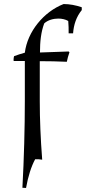

<svg xmlns="http://www.w3.org/2000/svg" viewBox="-20 -731 425 951"><path d="M311 -425C314 -439 318 -456 324 -472L320 -476L178 -471C178 -525 183 -572 199 -615C217 -632 245 -639 269 -639C286 -639 305 -635 318 -627C320 -605 320 -588 320 -566H342C345 -608 358 -648 385 -681V-695C356 -705 325 -711 295 -711C197 -673 116 -575 103 -470C86 -465 65 -459 50 -453C48 -449 47 -437 47 -431L49 -429H103V-230C103 -101 99 55 91 199L109 200C119 143 135 93 154 58C165 57 178 58 189 60C181 -44 177 -141 177 -230V-428C211 -428 277 -427 311 -425Z"/></svg>

Font: Almendra
Style: Regular
Weight: 400
Designer: Ana Sanfelippo
Foundry: Ana Sanfelippo
Version: Version 1.003